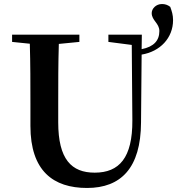

<svg xmlns="http://www.w3.org/2000/svg" viewBox="-20 -914 879 953"><path d="M684 -742H518V-706L634 -691L637 -317C638 -131 572 -57 450 -57C335 -57 269 -123 269 -307V-400C269 -499 269 -599 272 -696L374 -706V-742H40V-706L128 -697C131 -598 131 -498 131 -400V-289C131 -65 245 19 412 19C580 19 679 -80 680 -306L683 -643C775 -658 839 -726 839 -814C839 -840 833 -858 825 -880C812 -890 799 -894 784 -894C754 -894 733 -871 733 -849C733 -812 771 -799 771 -760C771 -713 744 -682 683 -670Z"/></svg>

Font: Noto Serif CJK JP
Style: Bold
Weight: 700
Designer: Ryoko NISHIZUKA 西塚涼子 (kana & ideographs); Frank Grießhammer (Latin, Greek & Cyrillic); Wenlong ZHANG 张文龙 (bopomofo); San
Foundry: Adobe Systems Incorporated
Version: Version 1.000;PS 1;hotconv 16.6.53;makeotf.lib2.5.65590